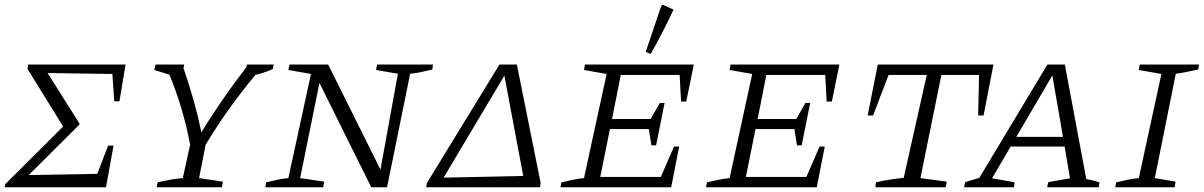

<svg xmlns="http://www.w3.org/2000/svg" viewBox="-22 -795 5110 815"><path d="M-2 0 0 -13 246 -258 95 -502 97 -521H511L485 -365H463L455 -481L180 -485L315 -271V-266L100 -52L391 -57L437 -177H460L428 0Z M643 0 647 -21Q677 -28 703 -32.5Q729 -37 754 -39L785 -181Q756 -336 697 -478L633 -498L638 -521H760L757 -506Q781 -436 800 -368.5Q819 -301 833 -233Q870 -295 919.5 -367Q969 -439 1024 -510L1026 -521H1140L1136 -502Q1098 -485 1062 -477Q941 -331 851 -181L823 -39L924 -24L920 0Z M1579 -521H1816L1813 -500Q1790 -495 1770 -490Q1750 -485 1719 -482L1621 0H1554L1334 -443L1252 -39L1354 -24L1350 0H1104L1108 -21Q1132 -27 1155.5 -32Q1179 -37 1202 -39L1298 -481L1202 -498L1207 -521H1371L1593 -75L1667 -482L1574 -498Z M1787 0 1790 -18 2098 -521H2172L2273 -18L2270 0ZM2119 -474 1861 -41 2199 -48Z M2357 0 2361 -21Q2387 -27 2410.5 -32Q2434 -37 2457 -39L2553 -481L2457 -498L2461 -521H2923L2891 -364H2869L2863 -477H2613L2576 -290H2740L2779 -358H2799L2763 -178H2743L2732 -247H2567L2526 -44H2783L2839 -173H2861L2827 0ZM2740 -566 2719 -575 2785 -770 2792 -775 2837 -754Q2817 -711 2793 -664Q2769 -617 2740 -566Z M2975 0 2979 -21Q3005 -27 3028.5 -32Q3052 -37 3075 -39L3171 -481L3075 -498L3079 -521H3541L3509 -364H3487L3481 -477H3231L3194 -290H3358L3397 -358H3417L3381 -178H3361L3350 -247H3185L3144 -44H3401L3457 -173H3479L3445 0Z M4195 -521 4153 -305H4130L4134 -477H3974L3885 -39L3997 -24L3992 0H3694L3696 -21Q3726 -28 3754.5 -32.5Q3783 -37 3814 -40L3912 -477H3750L3684 -305H3661L3704 -521Z M4589 -35Q4604 -32 4618.5 -28.5Q4633 -25 4645 -21L4642 0H4423L4428 -22L4520 -38L4497 -173H4268L4189 -38Q4213 -34 4236.5 -30Q4260 -26 4285 -21L4282 0H4070L4075 -22L4135 -40L4424 -521H4498ZM4292 -214H4490L4445 -475Z M4712 0 4716 -21Q4742 -27 4765.5 -32Q4789 -37 4812 -39L4908 -481L4812 -498L4816 -521H5068L5064 -500Q5035 -494 5014 -489.5Q4993 -485 4969 -482L4880 -39L4968 -24L4964 0Z"/></svg>

Font: Piazzolla SC Light
Style: Italic
Weight: 300
Italic angle: -11.3°
Designer: Juan Pablo del Peral
Foundry: Huerta Tipografica
Version: Version 1.330